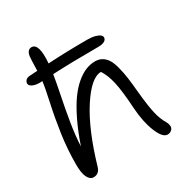

<svg xmlns="http://www.w3.org/2000/svg" viewBox="-179 -872 970 1027"><g transform="rotate(-30 306.5 -358.5)"><path d="M103 25.9Q82 25.9 68.6 0Q55.2 -25.9 55.2 -79.1Q55.2 -173.8 68.4 -264.4Q81.5 -355 99.6 -437Q117.7 -519 122.1 -557.1Q117.2 -556.2 107.9 -556.2Q78.6 -556.2 61.8 -564.9Q44.9 -573.7 44.9 -585.9Q44.9 -596.2 52.5 -605Q60.1 -613.8 77.1 -615.2Q85.4 -615.7 126 -618.2Q127.9 -690.9 129.9 -706.1Q135.7 -743.2 162.1 -743.2Q208 -743.2 198.2 -622.1Q311.5 -628.9 440.9 -628.9Q469.7 -628.9 489.7 -623Q509.8 -617.2 517.3 -609.9Q524.9 -602.5 524.9 -595.2Q524.9 -581.5 511.5 -573.7Q498 -565.9 474.1 -565.9Q305.2 -565.9 190.9 -560.1Q184.6 -519 168.5 -439.7Q152.3 -360.4 140.6 -287.6Q128.9 -214.8 126 -150.9Q152.8 -230 182.9 -291.7Q212.9 -353.5 241.9 -393.8Q271 -434.1 302.2 -460Q333.5 -485.8 361.8 -496.8Q390.1 -507.8 418.9 -507.8Q443.8 -507.8 462.2 -496.1Q480.5 -484.4 492.2 -465.1Q503.9 -445.8 512.7 -411.1Q521.5 -376.5 526.4 -341.3Q531.2 -306.2 536.1 -252Q545.4 -155.8 556.2 -111.6Q566.9 -67.4 585 -37.1Q595.2 -20 595.2 -3.9Q595.2 8.3 584.7 17.1Q574.2 25.9 560.1 25.9Q529.8 25.9 504.4 -36.6Q479 -99.1 473.1 -188Q466.3 -298.3 453.6 -353.5Q440.9 -408.7 418 -442.9Q357.4 -442.9 282.2 -326.7Q207 -210.4 148.9 -12.2Q137.7 25.9 103 25.9Z"/></g></svg>

Font: Shantell Sans Irregular Bouncy
Style: Regular
Weight: 300
Designer: Stephen Nixon, Anya Danilova, Shantell Martin
Foundry: Arrow Type
Version: Version 1.006;[9816181b4]